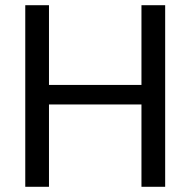

<svg xmlns="http://www.w3.org/2000/svg" viewBox="-20 -717 732 737"><path d="M614 -697V0H523V-316H168V0H77V-697H168V-391H523V-697Z"/></svg>

Font: A Bank Premium Regular
Style: Regular
Weight: 400
Designer: Ninad Kale (Devanagari), Jonny Pinhorn (Latin), Htun Naung (Myanmar)
Foundry: Indian Type Foundry
Version: 4.004